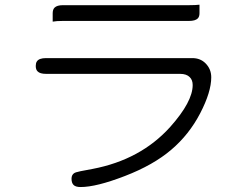

<svg xmlns="http://www.w3.org/2000/svg" viewBox="-20 -729 1040 797"><path d="M764.6 -707.5H241.2Q216.8 -707.5 206.5 -697.3Q198.7 -689.5 198.7 -673.8V-639.2Q214.4 -642.1 241.2 -642.1H764.6Q790.5 -642.1 800.8 -652.3Q808.1 -659.7 808.1 -673.8V-709.5Q792.5 -707.5 764.6 -707.5ZM128.4 -455.1Q128.4 -439.9 136.2 -432.6Q146 -422.4 170.9 -422.4H727.5Q754.4 -422.4 767.6 -408.7Q779.8 -397 779.8 -376Q779.8 -306.6 686.5 -202.1Q564 -65.9 364.3 -27.8Q323.2 -20.5 314 -18.3Q304.7 -16.1 301.3 -15.1Q297.9 -14.2 295.4 -13.7Q290.5 -11.7 288.6 -10.7Q276.9 -3.4 276.9 12.7Q276.9 30.3 285.4 38.8Q293.9 47.4 314.5 47.4Q379.9 47.4 498.3 1.7Q616.7 -43.9 690.9 -107.4Q765.1 -170.4 811 -258.8Q856.9 -347.2 856.9 -408.2Q856.9 -442.4 833 -466.3Q811.5 -487.8 778.3 -487.8H170.9Q141.6 -487.8 132.8 -473.6Q128.4 -466.8 128.4 -455.1Z"/></svg>

Font: YuPearl-ExtraLight
Style: ExtraLight
Weight: 200
Designer: Max Yao
Foundry: Max-Everyday
Version: Version 1.011; ttfautohint (v1.8.3)